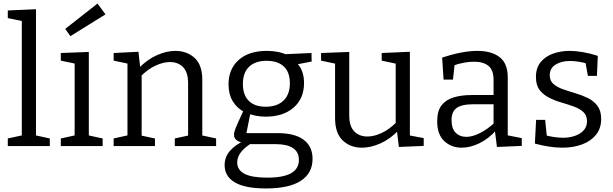

<svg xmlns="http://www.w3.org/2000/svg" viewBox="-20 -824 3460 1083"><path d="M183 -51 174 -62 261 -43V0H24V-43L111 -62L103 -51V-713L111 -704L24 -722V-765L183 -772Z M481 -51 472 -62 559 -43V0H323V-43L410 -62L401 -51V-473L409 -464L323 -482V-525L481 -531ZM377 -620 348 -661 530 -804 575 -743Z M621 0V-43L711 -63L699 -48V-478L711 -463L621 -482V-525L761 -532L772 -434L761 -438Q811 -489 865.5 -513Q920 -537 969 -537Q1035 -537 1078.5 -496.5Q1122 -456 1121 -371V-48L1111 -62L1199 -43V0H966V-43L1053 -62L1041 -47V-354Q1041 -416 1013 -445Q985 -474 938 -474Q901 -474 857.5 -454Q814 -434 772 -392L779 -408V-47L769 -61L854 -43V0Z M1480 239Q1363 239 1305 205Q1247 171 1247 107Q1247 62 1277 27Q1307 -8 1365 -34L1366 -18Q1334 -20 1317 -31.5Q1300 -43 1300 -64Q1300 -72 1302 -80Q1304 -88 1309.5 -102.5Q1315 -117 1326.5 -141.5Q1338 -166 1356 -206L1358 -192Q1315 -215 1292 -254.5Q1269 -294 1269 -348Q1269 -435 1326.5 -486Q1384 -537 1485 -537Q1553 -537 1602 -513L1580 -518L1737 -525L1738 -477L1645 -459L1652 -471Q1673 -451 1684 -422Q1695 -393 1695 -356Q1695 -268 1636 -217Q1577 -166 1479 -166Q1423 -166 1376 -185L1394 -194L1368 -63L1351 -73H1547Q1643 -73 1693 -35.5Q1743 2 1743 72Q1743 153 1676.5 196Q1610 239 1480 239ZM1487 178Q1578 178 1622 153Q1666 128 1666 78Q1666 34 1633 11.5Q1600 -11 1534 -11H1375L1398 -16Q1318 34 1318 92Q1318 135 1359.5 156.5Q1401 178 1487 178ZM1479 -222Q1543 -222 1579 -256.5Q1615 -291 1615 -354Q1615 -417 1581 -449Q1547 -481 1484 -481Q1420 -481 1385 -447.5Q1350 -414 1350 -350Q1350 -288 1383.5 -255Q1417 -222 1479 -222Z M2022 9Q1956 9 1913 -32Q1870 -73 1870 -158V-477L1880 -463L1791 -482V-525L1950 -531V-172Q1950 -112 1978 -83Q2006 -54 2053 -54Q2090 -54 2133 -74Q2176 -94 2218 -136L2212 -118V-479L2222 -463L2133 -482V-525L2292 -532V-49L2280 -62L2370 -45V-1L2230 5L2218 -94L2229 -90Q2180 -39 2125.5 -15Q2071 9 2022 9Z M2844 -45 2831 -63 2923 -45V-1L2783 5L2771 -91L2778 -88Q2734 -40 2683 -15.5Q2632 9 2584 9Q2526 9 2486 -28Q2446 -65 2446 -140Q2446 -199 2471 -230.5Q2496 -262 2540 -275Q2584 -288 2642 -288H2773L2764 -278V-374Q2764 -429 2735 -452.5Q2706 -476 2655 -476Q2628 -476 2597.5 -470.5Q2567 -465 2533 -453L2545 -466L2535 -375H2482L2474 -499Q2531 -518 2581 -527.5Q2631 -537 2673 -537Q2753 -537 2798.5 -501.5Q2844 -466 2844 -388ZM2527 -147Q2527 -98 2550.5 -75Q2574 -52 2610 -52Q2645 -52 2687.5 -73.5Q2730 -95 2770 -132L2764 -111V-245L2773 -236H2654Q2583 -236 2555 -214.5Q2527 -193 2527 -147Z M3081 -400Q3081 -368 3102 -350Q3123 -332 3156 -320.5Q3189 -309 3226 -298Q3263 -287 3296 -271Q3329 -255 3350 -227Q3371 -199 3371 -153Q3371 -100 3342 -64Q3313 -28 3263.5 -9.5Q3214 9 3153 9Q3116 9 3077 3Q3038 -3 2997 -14L3004 -148H3055L3065 -50L3056 -61Q3079 -55 3106 -51Q3133 -47 3156 -47Q3192 -47 3222.5 -57.5Q3253 -68 3272 -88.5Q3291 -109 3291 -140Q3291 -173 3270.5 -192Q3250 -211 3217 -223Q3184 -235 3147.5 -245.5Q3111 -256 3078 -272.5Q3045 -289 3024 -316Q3003 -343 3003 -390Q3003 -441 3029.5 -473.5Q3056 -506 3099.5 -521.5Q3143 -537 3193 -537Q3227 -537 3268 -530Q3309 -523 3352 -509L3347 -396H3296L3281 -479L3293 -465Q3241 -480 3195 -480Q3146 -480 3113.5 -459.5Q3081 -439 3081 -400Z"/></svg>

Font: Pack4
Style: Regular
Weight: 400
Version: Version 2.002